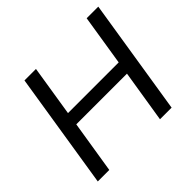

<svg xmlns="http://www.w3.org/2000/svg" viewBox="-165 -902 1098 1098"><g transform="rotate(-45 384.0 -352.5)"><path d="M46 0 158 -705H251L202 -397H612L661 -705H755L643 0H549L600 -318H190L139 0Z"/></g></svg>

Font: Mulish ExtraLight Medium
Style: Italic
Weight: 500
Italic angle: -9°
Version: Version 3.603